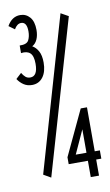

<svg xmlns="http://www.w3.org/2000/svg" viewBox="-87 -733 486 847"><g transform="rotate(-10 156.5 -309.0)"><path d="M65 -375Q44 -375 28 -385.5Q12 -396 1 -413L26 -436Q33 -424 41.5 -416.5Q50 -409 63 -409Q96 -409 96 -465Q96 -500 82 -513Q68 -526 41 -522V-556Q73 -555 81.5 -571.5Q90 -588 90 -611Q90 -653 64 -653Q46 -653 33 -630L7 -649Q29 -688 66 -688Q92 -688 109 -668.5Q126 -649 126 -611Q126 -587 118 -569Q110 -551 95 -543Q111 -534 121.5 -515Q132 -496 132 -464Q132 -423 114 -399Q96 -375 65 -375ZM77 42 44 23 243 -665 277 -646ZM249 70V-3H163V-34L258 -236H286V-39H309V-2H286V70ZM201 -39H249V-144Z"/></g></svg>

Font: Inconsolata ExtraCondensed Thin
Style: Regular
Weight: 100
Width: 2
Monospace: yes
Designer: Raph Levien, Cyreal, Brenton Simpson
Foundry: Raph Levien, Cyreal, Google
Version: Version 3.100; ttfautohint (v1.8.4.7-5d5b)